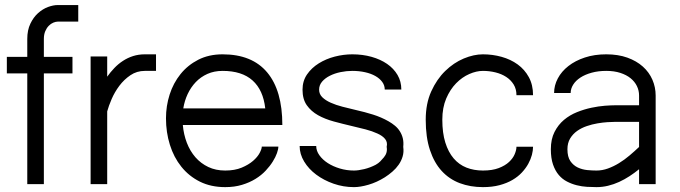

<svg xmlns="http://www.w3.org/2000/svg" viewBox="-20 -748 2763 780"><path d="M7.8 -517.1H90.8V-589.8Q90.8 -625.5 103.3 -651.6Q115.7 -677.7 134.5 -694.6Q153.3 -711.4 174.8 -719.5Q196.3 -727.5 214.8 -727.5H297.9V-660.2H214.8Q206.5 -660.2 196.5 -656Q186.5 -651.9 178 -643.1Q169.4 -634.3 163.8 -621.1Q158.2 -607.9 158.2 -589.8V-517.1H274.4V-449.7H158.2V0H90.8V-449.7H7.8Z M415.5 -518.6V-436.5Q428.7 -455.1 444.6 -471.7Q460.4 -488.3 479.5 -500.7Q498.5 -513.2 520.8 -520.3Q543 -527.3 568.4 -527.3H613.8V-460H568.4Q535.6 -460 509.8 -442.4Q483.9 -424.8 464.8 -399.4Q445.8 -374 433.6 -345.7Q421.4 -317.4 415.5 -295.4V0H348.1V-518.6Z M722.7 -240.2Q726.1 -201.7 739 -168Q752 -134.3 773.9 -109.1Q795.9 -84 826.2 -69.6Q856.4 -55.2 895 -55.2Q933.6 -55.2 961.7 -66.9Q989.7 -78.6 1008.1 -94.5Q1026.4 -110.4 1034.9 -126.7Q1043.5 -143.1 1043.5 -152.3H1110.8Q1110.8 -142.1 1105.2 -126Q1099.6 -109.9 1088.1 -91.6Q1076.7 -73.2 1059.3 -54.7Q1042 -36.1 1017.8 -21.2Q993.7 -6.3 963.1 2.9Q932.6 12.2 895 12.2Q836.9 12.2 792.2 -10Q747.6 -32.2 716.8 -70.6Q686 -108.9 670.2 -159.7Q654.3 -210.4 654.3 -267.6Q654.3 -317.4 669.2 -364Q684.1 -410.6 713.4 -447Q742.7 -483.4 785.6 -505.4Q828.6 -527.3 884.3 -527.3Q1003.9 -527.3 1065.4 -453.9Q1127 -380.4 1127 -240.2ZM884.3 -460Q850.1 -460 822.8 -447.8Q795.4 -435.5 775.4 -414.6Q755.4 -393.6 742.4 -366Q729.5 -338.4 724.6 -307.6H1057.6Q1049.3 -382.3 1006.1 -421.1Q962.9 -460 884.3 -460Z M1543 -384.3Q1543 -401.4 1532.7 -415.3Q1522.5 -429.2 1504.9 -439.2Q1487.3 -449.2 1463.1 -454.6Q1439 -460 1411.1 -460Q1387.7 -460 1363.8 -455.1Q1339.8 -450.2 1320.3 -440.4Q1300.8 -430.7 1288.6 -416.5Q1276.4 -402.3 1276.4 -383.8Q1276.4 -365.7 1289.3 -353Q1302.2 -340.3 1323.5 -330.8Q1344.7 -321.3 1371.1 -314.5Q1397.5 -307.6 1424.8 -301.3Q1461.9 -293 1495.4 -282.5Q1528.8 -272 1558.1 -255.4Q1572.8 -247.1 1584.7 -237.1Q1596.7 -227.1 1604.7 -214.1Q1612.8 -201.2 1616.5 -185.8Q1620.1 -170.4 1618.2 -151.4Q1621.1 -130.4 1615.7 -112.3Q1610.4 -94.2 1599.6 -78.9Q1588.9 -63.5 1574.2 -50.8Q1559.6 -38.1 1543.5 -27.8Q1510.7 -7.3 1477.3 2.4Q1443.8 12.2 1418 12.2Q1375 12.2 1335.2 -1.7Q1295.4 -15.6 1264.6 -38.6Q1233.9 -61.5 1215.6 -91.8Q1197.3 -122.1 1197.3 -154.8H1264.6Q1264.6 -135.3 1277.6 -117.2Q1290.5 -99.1 1311.8 -85.4Q1333 -71.8 1360.6 -63.5Q1388.2 -55.2 1418 -55.2Q1435.5 -55.2 1459.7 -61Q1483.9 -66.9 1506.3 -78.6Q1517.6 -85 1524.7 -92.3Q1531.7 -99.6 1539.6 -108.9Q1555.2 -127.4 1550.8 -151.4Q1555.2 -169.9 1544.7 -183.1Q1534.2 -196.3 1513.2 -205.6Q1492.2 -215.3 1465.1 -222.4Q1438 -229.5 1410.2 -235.8Q1372.6 -244.6 1336.4 -254.4Q1300.3 -264.2 1272 -280Q1243.7 -295.9 1226.3 -320.6Q1209 -345.2 1209 -383.8Q1209 -418.9 1227.3 -445.6Q1245.6 -472.2 1274.9 -490.5Q1304.2 -508.8 1340.1 -518.1Q1376 -527.3 1411.1 -527.3Q1453.1 -527.3 1489.5 -517.1Q1525.9 -506.8 1552.7 -488.3Q1579.6 -469.7 1595 -443.4Q1610.4 -417 1610.4 -384.3Z M2078.1 -361.3Q2078.1 -386.2 2066.7 -404.8Q2055.2 -423.3 2036.4 -435.5Q2017.6 -447.8 1992.9 -453.9Q1968.3 -460 1941.9 -460Q1915.5 -460 1886.5 -447.3Q1857.4 -434.6 1833 -409.7Q1808.6 -384.8 1792.7 -347.7Q1776.9 -310.5 1776.9 -261.7Q1776.9 -208 1789.1 -168.9Q1801.3 -129.9 1823 -104.5Q1844.7 -79.1 1875 -67.1Q1905.3 -55.2 1941.9 -55.2Q1980 -55.2 2006.1 -65.2Q2032.2 -75.2 2048.1 -90.1Q2064 -105 2071 -121.8Q2078.1 -138.7 2078.1 -151.9H2145.5Q2145.5 -136.7 2140.9 -118.9Q2136.2 -101.1 2126.2 -82.8Q2116.2 -64.5 2100.3 -47.4Q2084.5 -30.3 2062 -17.1Q2039.6 -3.9 2009.5 4.2Q1979.5 12.2 1941.9 12.2Q1890.6 12.2 1847.9 -3.9Q1805.2 -20 1774.4 -53.5Q1743.7 -86.9 1726.6 -138.7Q1709.5 -190.4 1709.5 -261.7Q1709.5 -327.1 1731.9 -376.7Q1754.4 -426.3 1788.8 -459.7Q1823.2 -493.2 1864 -510.3Q1904.8 -527.3 1941.9 -527.3Q1981 -527.3 2017.8 -517.1Q2054.7 -506.8 2083 -486.3Q2111.3 -465.8 2128.4 -434.6Q2145.5 -403.3 2145.5 -361.3Z M2576.2 -60.5Q2557.6 -45.4 2537.4 -32.2Q2517.1 -19 2495.4 -9Q2473.6 1 2450.4 6.6Q2427.2 12.2 2403.3 12.2Q2385.3 12.2 2364.5 11Q2343.8 9.8 2323.2 4.6Q2302.7 -0.5 2283.7 -10.3Q2264.6 -20 2250 -37.1Q2235.4 -54.2 2226.6 -79.8Q2217.8 -105.5 2217.8 -141.6Q2217.8 -182.6 2232.7 -211.9Q2247.6 -241.2 2271.2 -261Q2294.9 -280.8 2324.2 -292.5Q2353.5 -304.2 2382.6 -310.3Q2411.6 -316.4 2437 -318.4Q2462.4 -320.3 2478 -320.3H2576.2V-359.9Q2576.2 -380.4 2567.4 -398.4Q2558.6 -416.5 2541.7 -430.2Q2524.9 -443.8 2500 -451.9Q2475.1 -460 2442.9 -460Q2410.2 -460 2383.5 -452.6Q2356.9 -445.3 2337.9 -432.9Q2318.8 -420.4 2308.6 -404.1Q2298.3 -387.7 2298.3 -370.1H2231Q2231 -400.9 2246.1 -429.4Q2261.2 -458 2289.1 -479.7Q2316.9 -501.5 2356 -514.4Q2395 -527.3 2442.9 -527.3Q2491.2 -527.3 2528.6 -513.9Q2565.9 -500.5 2591.6 -477.5Q2617.2 -454.6 2630.4 -424.1Q2643.6 -393.6 2643.6 -359.9V0H2576.2ZM2403.3 -55.2Q2426.8 -55.2 2449.7 -63.5Q2472.7 -71.8 2494.6 -85.2Q2516.6 -98.6 2537.1 -116Q2557.6 -133.3 2576.2 -150.9V-252.9H2478Q2466.3 -252.9 2447.5 -251.7Q2428.7 -250.5 2407.2 -246.8Q2385.7 -243.2 2364 -235.8Q2342.3 -228.5 2324.7 -216.1Q2307.1 -203.6 2296.1 -185.3Q2285.2 -167 2285.2 -141.6Q2285.2 -110.8 2297.1 -93.5Q2309.1 -76.2 2327.1 -67.6Q2345.2 -59.1 2365.7 -57.1Q2386.2 -55.2 2403.3 -55.2Z"/></svg>

Font: AnjaliOldLipi
Style: Regular
Weight: 400
Italic angle: -12°
Designer: Kevin & Siji
Foundry: Kevin & Siji
Version: Version 0.730 2004